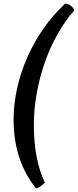

<svg xmlns="http://www.w3.org/2000/svg" viewBox="-20 -820 422 1038"><path d="M175 198.5Q116 126 84.8 32.8Q53.5 -60.5 53.5 -174Q53.5 -257 72.5 -342.5Q91.5 -428 127.5 -510Q163.5 -592 215.2 -666Q267 -740 332 -800Q350.5 -800 364.2 -788Q378 -776 382 -764Q331.5 -707.5 291 -635.2Q250.5 -563 222 -481.5Q193.5 -400 178.2 -313.8Q163 -227.5 163 -142.5Q163 -50.5 178 27.2Q193 105 222.5 167.5Q210.5 180.5 197.8 188.5Q185 196.5 175 198.5Z"/></svg>

Font: Texturina Medium
Style: Italic
Weight: 500
Italic angle: -11°
Designer: Guillermo Torres Carreño
Foundry: Omnibus-Type
Version: Version 1.002